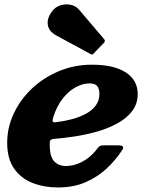

<svg xmlns="http://www.w3.org/2000/svg" viewBox="-20 -830 665 868"><path d="M217 -781Q192 -749 196 -718.8Q200 -688.5 234 -670L389 -586Q394.5 -582.5 397.2 -583.5Q400 -584.5 404 -589L450 -636.5Q458.5 -645.5 449.5 -654.5L338 -785.5Q323 -803.5 299.8 -808.2Q276.5 -813 253.8 -806Q231 -799 217 -781ZM12.5 -184.5Q12.5 -112 44 -67.5Q75.5 -23 127.5 -2.8Q179.5 17.5 241.5 17.5Q313 17.5 367.5 -6.5Q422 -30.5 462.2 -68.2Q502.5 -106 530 -148Q540 -162 535.8 -167.5Q531.5 -173 511.5 -173H451Q436 -173 430.5 -169.2Q425 -165.5 419.5 -158Q401 -133 377.8 -115.5Q354.5 -98 329 -88.8Q303.5 -79.5 279 -79.5Q244 -79.5 224.2 -101.5Q204.5 -123.5 204.5 -179Q204.5 -191 208 -196Q211.5 -201 223 -202Q268 -205.5 319.8 -213.5Q371.5 -221.5 421.5 -236Q471.5 -250.5 512.5 -273.2Q553.5 -296 578 -328.5Q602.5 -361 602.5 -405.5Q602.5 -467 549.2 -502.2Q496 -537.5 395.5 -537.5Q317 -537.5 247.5 -508.8Q178 -480 125.2 -430.5Q72.5 -381 42.5 -317.5Q12.5 -254 12.5 -184.5ZM233.5 -277.5Q220.5 -276 218.5 -280.5Q216.5 -285 220.5 -299Q236.5 -350.5 263.5 -384.5Q290.5 -418.5 322.5 -435.8Q354.5 -453 384.5 -453Q409.5 -453 419.5 -440.8Q429.5 -428.5 429.5 -406Q429.5 -375.5 413 -353.2Q396.5 -331 368.5 -315.8Q340.5 -300.5 305.5 -291.2Q270.5 -282 233.5 -277.5Z"/></svg>

Font: Besley ExtraBold
Style: Italic
Weight: 800
Italic angle: -13°
Designer: Owen Earl
Foundry: indestructible type*
Version: Version 2.001